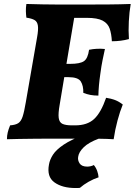

<svg xmlns="http://www.w3.org/2000/svg" viewBox="-20 -699 679 968"><path d="M15 3Q15 -15 19 -31.5Q23 -48 31 -67Q58 -69 72 -78Q86 -87 94 -111Q102 -135 110 -183L167 -511Q174 -550 171 -570Q168 -590 154 -598Q140 -606 113 -610Q111 -626 110.5 -642.5Q110 -659 113 -679Q147 -678 193.5 -677Q240 -676 285 -676Q330 -676 360 -676Q460 -676 523.5 -676.5Q587 -677 639 -679Q632 -639 629.5 -591.5Q627 -544 630 -502Q590 -491 544 -491Q542 -528 533 -554.5Q524 -581 497.5 -595Q471 -609 418 -609H354L315 -377H334Q383 -377 403 -390.5Q423 -404 429 -448Q448 -452 468 -453Q488 -454 509 -452Q503 -425 497 -395.5Q491 -366 486 -328Q477 -266 476 -217Q454 -217 435.5 -220.5Q417 -224 400 -231Q401 -266 387.5 -288Q374 -310 325 -310H304L281 -172Q273 -127 276 -104.5Q279 -82 295 -74.5Q311 -67 343 -67H359Q420 -67 454.5 -99Q489 -131 515 -206Q541 -202 560.5 -194.5Q580 -187 599 -172Q585 -138 572.5 -91.5Q560 -45 553 3Q523 1 480.5 0.5Q438 0 391.5 0Q345 0 302 0Q273 0 234.5 0Q196 0 155 0.5Q114 1 77 1.5Q40 2 15 3ZM411 -22 478 0Q427 19 402 43.5Q377 68 374 92Q371 109 381.5 125Q392 141 420 141Q428 141 437 139Q446 137 453 133Q464 146 470 163Q476 180 477 195Q452 203 426.5 217.5Q401 232 383 248Q376 249 372 249Q368 249 361 249Q294 249 254.5 220.5Q215 192 227 130Q231 106 247 81Q263 56 301.5 30Q340 4 411 -22Z"/></svg>

Font: Vollkorn ExtraBold
Style: Italic
Weight: 800
Italic angle: -11°
Designer: Friedrich Althausen
Foundry: Friedrich Althausen
Version: Version 5.000; ttfautohint (v1.8.3)